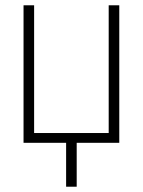

<svg xmlns="http://www.w3.org/2000/svg" viewBox="-20 -540 540 726"><path d="M230 166V0H69V-520H109V-37H391V-520H431V0H270V166Z"/></svg>

Font: Iosevka Term Curly Extralight
Style: Regular
Weight: 200
Designer: Belleve Invis
Foundry: Belleve Invis
Version: Version 32.3.0